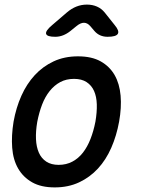

<svg xmlns="http://www.w3.org/2000/svg" viewBox="-20 -805 640 835"><path d="M218 10Q159 10 120 -12Q81 -34 59 -72Q37 -110 33 -162.5Q29 -215 39 -276Q50 -337 73 -388.5Q96 -440 131 -478Q166 -516 213 -538Q260 -560 319 -560Q379 -560 418 -538Q457 -516 478.5 -478.5Q500 -441 504.5 -389Q509 -337 498 -276Q487 -215 464 -162.5Q441 -110 406 -72Q371 -34 324 -12Q277 10 218 10ZM235 -88Q268 -88 294.5 -102Q321 -116 340.5 -141Q360 -166 373.5 -200.5Q387 -235 395 -276Q402 -317 401 -351Q400 -385 389 -409.5Q378 -434 356.5 -448Q335 -462 302 -462Q268 -462 242 -448Q216 -434 196 -409Q176 -384 163 -350Q150 -316 142 -275Q135 -234 136.5 -200Q138 -166 149 -141Q160 -116 181.5 -102Q203 -88 235 -88ZM220 -645Q184 -645 180.5 -658Q177 -671 207 -696L271 -751Q291 -768 312.5 -776.5Q334 -785 358 -785Q382 -785 401.5 -776.5Q421 -768 435 -751L478 -697Q500 -671 492.5 -658Q485 -645 448 -645Q430 -645 415.5 -651.5Q401 -658 390 -671L373 -691Q360 -706 345 -706Q330 -706 312 -691L286 -670Q271 -658 254.5 -651.5Q238 -645 220 -645Z"/></svg>

Font: Maple Mono Medium
Style: Italic
Weight: 500
Italic angle: -10°
Monospace: yes
Designer: subframe7536
Version: Version 7.000